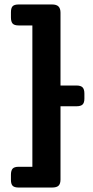

<svg xmlns="http://www.w3.org/2000/svg" viewBox="-20 -770 417 860"><path d="M29 36V13Q29 -6 36.5 -14.5Q44 -23 64 -23H125V-656H64Q44 -656 36.5 -664.5Q29 -673 29 -692V-715Q29 -734 36.5 -742Q44 -750 64 -750H213Q233 -750 242 -741Q251 -732 251 -713V-387H322Q342 -387 350 -378.5Q358 -370 358 -351V-328Q358 -310 350 -302Q342 -294 322 -294H251V34Q251 53 242.5 61.5Q234 70 213 70H64Q44 70 36.5 62Q29 54 29 36Z"/></svg>

Font: Mitr
Style: Regular
Weight: 400
Designer: Thanarat Vachiruckul
Foundry: Cadson Demak
Version: Version 1.003